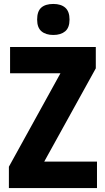

<svg xmlns="http://www.w3.org/2000/svg" viewBox="-20 -952 534 972"><path d="M471 0H25V-108L286 -581H31V-714H465V-606L204 -134H471ZM250 -932Q289 -932 310.5 -913Q332 -894 332 -853Q332 -812 310 -793.5Q288 -775 250 -775Q212 -775 190 -793.5Q168 -812 168 -853Q168 -895 189 -913.5Q210 -932 250 -932Z"/></svg>

Font: Noto Sans Lao UI Cond ExtBd
Style: Regular
Weight: 800
Width: 3
Designer: Monotype Design Team
Foundry: Monotype Imaging Inc.
Version: Version 2.000; ttfautohint (v1.8.4.7-5d5b)